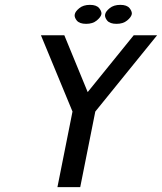

<svg xmlns="http://www.w3.org/2000/svg" viewBox="-20 -770 666 790"><path d="M334.5 -671.9Q307.1 -671.9 295.9 -685.5Q287.1 -696.8 287.1 -706.5Q287.1 -709 287.6 -710.9Q289.6 -722.7 306.2 -736.3Q322.8 -750 350.1 -750Q377 -750 388.2 -736.3Q397.5 -724.6 397.5 -714.4Q397.5 -712.9 397 -710.9Q394.5 -699.2 377.9 -685.5Q361.3 -671.9 334.5 -671.9ZM372.1 -311 310.1 0H216.3L278.3 -311L148.4 -625H244.6L340.8 -391.1L530.3 -625H626.5ZM459.5 -671.9Q432.1 -671.9 420.9 -685.5Q412.1 -696.8 412.1 -706.5Q412.1 -709 412.6 -710.9Q414.6 -722.7 431.2 -736.3Q447.8 -750 475.1 -750Q502 -750 513.2 -736.3Q522.5 -724.6 522.5 -714.4Q522.5 -712.9 522 -710.9Q519.5 -699.2 502.9 -685.5Q486.3 -671.9 459.5 -671.9Z"/></svg>

Font: Juliett
Style: Bold Italic
Weight: 700
Italic angle: -11.25°
Designer: GGBotNet
Foundry: GGBotNet
Version: 0.60